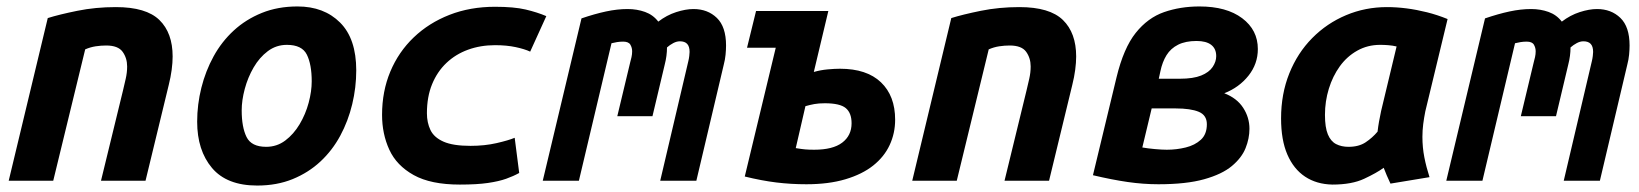

<svg xmlns="http://www.w3.org/2000/svg" viewBox="-20 -560 5080 595"><path d="M7 0 128 -504Q163 -515 219.5 -526.5Q276 -538 339 -538Q433 -538 474 -498Q515 -458 515 -385Q515 -366 512 -343.5Q509 -321 503 -297L431 0H293L361 -279Q365 -296 369.5 -315.5Q374 -335 374 -354Q374 -380 360 -399.5Q346 -419 309 -419Q293 -419 276.5 -416.5Q260 -414 244 -407L145 0Z M777 15Q683 15 637 -39.5Q591 -94 591 -183Q591 -236 604 -288Q617 -340 642 -385.5Q667 -431 704.5 -465.5Q742 -500 791.5 -520Q841 -540 902 -540Q984 -540 1034 -490Q1084 -440 1084 -342Q1084 -289 1071.5 -237Q1059 -185 1034.5 -139.5Q1010 -94 973 -59.5Q936 -25 887 -5Q838 15 777 15ZM805 -105Q838 -105 864 -124.5Q890 -144 908.5 -175Q927 -206 936.5 -241.5Q946 -277 946 -308Q946 -360 931 -390.5Q916 -421 869 -421Q836 -421 810 -401.5Q784 -382 766 -351Q748 -320 738.5 -284.5Q729 -249 729 -218Q729 -166 744 -135.5Q759 -105 805 -105Z M1405 12Q1315 12 1262 -17.5Q1209 -47 1186.5 -96Q1164 -145 1164 -204Q1164 -277 1189.5 -338Q1215 -399 1262 -444Q1309 -489 1373 -514Q1437 -539 1514 -539Q1573 -539 1609 -530.5Q1645 -522 1673 -510L1623 -400Q1606 -408 1578 -414Q1550 -420 1514 -420Q1469 -420 1430.5 -406Q1392 -392 1363.5 -365Q1335 -338 1319 -299Q1303 -260 1303 -209Q1303 -180 1314 -157Q1325 -134 1354.5 -121Q1384 -108 1438 -108Q1482 -108 1519 -116.5Q1556 -125 1575 -133L1589 -24Q1571 -14 1548.5 -6Q1526 2 1492 7Q1458 12 1405 12Z M1662 0 1782 -503Q1823 -517 1858 -524.5Q1893 -532 1925 -532Q1954 -532 1979 -523Q2004 -514 2020 -493Q2046 -513 2075.5 -522.5Q2105 -532 2129 -532Q2173 -532 2201.5 -504.5Q2230 -477 2230 -419Q2230 -406 2228.5 -390.5Q2227 -375 2223 -360L2138 0H2026L2113 -370Q2115 -378 2116 -386.5Q2117 -395 2117 -399Q2117 -416 2109.5 -424Q2102 -432 2087 -432Q2077 -432 2066.5 -426.5Q2056 -421 2047 -413Q2047 -387 2040 -360L2002 -200H1893L1933 -367Q1935 -374 1937 -383Q1939 -392 1939 -401Q1939 -412 1933.5 -421.5Q1928 -431 1911 -431Q1901 -431 1892 -429.5Q1883 -428 1875 -426L1774 0Z M2479 11Q2431 11 2386 5.5Q2341 0 2288 -13L2384 -412H2295L2323 -526H2547L2502 -337Q2523 -343 2545 -345Q2567 -347 2583 -347Q2666 -347 2710 -305Q2754 -263 2754 -189Q2754 -147 2737 -110.5Q2720 -74 2686 -47Q2652 -20 2600 -4.5Q2548 11 2479 11ZM2503 -96Q2561 -96 2590 -118Q2619 -140 2619 -178Q2619 -210 2601 -225Q2583 -240 2536 -240Q2517 -240 2503.5 -237.5Q2490 -235 2476 -231L2446 -101Q2464 -98 2475.5 -97Q2487 -96 2503 -96Z M2807 0 2928 -504Q2963 -515 3019.5 -526.5Q3076 -538 3139 -538Q3233 -538 3274 -498Q3315 -458 3315 -385Q3315 -366 3312 -343.5Q3309 -321 3303 -297L3231 0H3093L3161 -279Q3165 -296 3169.5 -315.5Q3174 -335 3174 -354Q3174 -380 3160 -399.5Q3146 -419 3109 -419Q3093 -419 3076.5 -416.5Q3060 -414 3044 -407L2945 0Z M3570 11Q3523 11 3474.5 4Q3426 -3 3367 -17L3440 -320Q3462 -411 3499.5 -458Q3537 -505 3587.5 -522.5Q3638 -540 3697 -540Q3781 -540 3829.5 -503.5Q3878 -467 3878 -408Q3878 -362 3849 -325.5Q3820 -289 3774 -271Q3813 -256 3832.5 -226Q3852 -196 3852 -161Q3852 -131 3840 -101Q3828 -71 3797.5 -45.5Q3767 -20 3711.5 -4.5Q3656 11 3570 11ZM3596 -96Q3626 -96 3654.5 -103Q3683 -110 3701.5 -127Q3720 -144 3720 -175Q3720 -203 3695 -213.5Q3670 -224 3623 -224H3549L3520 -103Q3537 -100 3559 -98Q3581 -96 3596 -96ZM3571 -316H3636Q3678 -316 3702.5 -326Q3727 -336 3738 -352.5Q3749 -369 3749 -386Q3749 -409 3733.5 -421Q3718 -433 3688 -433Q3654 -433 3631 -421.5Q3608 -410 3595 -389Q3582 -368 3576 -339Z M4109 12Q4060 11 4024.5 -12.5Q3989 -36 3969.5 -81Q3950 -126 3950 -193Q3950 -269 3975.5 -332.5Q4001 -396 4046.5 -442Q4092 -488 4151.5 -513Q4211 -538 4278 -538Q4308 -538 4339 -534Q4370 -530 4402 -522Q4434 -514 4466 -501L4397 -215Q4393 -195 4390.5 -175.5Q4388 -156 4388 -136Q4388 -103 4394 -72.5Q4400 -42 4410 -11L4289 9Q4285 1 4277.5 -16.5Q4270 -34 4268 -40Q4246 -24 4207.5 -6Q4169 12 4109 12ZM4159 -105Q4191 -105 4212 -119Q4233 -133 4249 -152Q4251 -169 4253.5 -183Q4256 -197 4260 -216L4308 -416Q4295 -419 4282 -420Q4269 -421 4257 -421Q4218 -421 4186 -403Q4154 -385 4132 -354.5Q4110 -324 4098 -285Q4086 -246 4086 -204Q4086 -165 4095 -143.5Q4104 -122 4120.5 -113.5Q4137 -105 4159 -105Z M4462 0 4582 -503Q4623 -517 4658 -524.5Q4693 -532 4725 -532Q4754 -532 4779 -523Q4804 -514 4820 -493Q4846 -513 4875.5 -522.5Q4905 -532 4929 -532Q4973 -532 5001.5 -504.5Q5030 -477 5030 -419Q5030 -406 5028.5 -390.5Q5027 -375 5023 -360L4938 0H4826L4913 -370Q4915 -378 4916 -386.5Q4917 -395 4917 -399Q4917 -416 4909.5 -424Q4902 -432 4887 -432Q4877 -432 4866.5 -426.5Q4856 -421 4847 -413Q4847 -387 4840 -360L4802 -200H4693L4733 -367Q4735 -374 4737 -383Q4739 -392 4739 -401Q4739 -412 4733.5 -421.5Q4728 -431 4711 -431Q4701 -431 4692 -429.5Q4683 -428 4675 -426L4574 0Z"/></svg>

Font: Ubuntu Sans Mono
Style: Italic
Weight: 400
Italic angle: -13.5°
Monospace: yes
Designer: Dalton Maag Ltd
Foundry: Dalton Maag Ltd
Version: Version 1.006